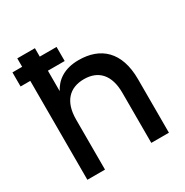

<svg xmlns="http://www.w3.org/2000/svg" viewBox="-166 -853 948 986"><g transform="rotate(-30 308.0 -360.0)"><path d="M71 -586.5V0H175.5V-297C175.5 -403.5 228.5 -456.5 313.5 -456.5C399 -456.5 450 -403 450 -297V0H554.5V-317.5C554.5 -480.5 468 -555 339 -555C250.5 -555 201.5 -515 175.5 -465.5V-586.5H275V-670H175.5V-720H71V-670H13.5V-586.5Z"/></g></svg>

Font: Vela Sans SemBd
Style: Regular
Weight: 600
Designer: Principal design: Mikhail Sharanda - project Manrope.
Design modification: Ravid Balaliev
Foundry: Mikhail Sharanda
Version: Version 1.001